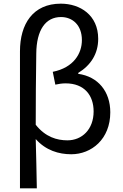

<svg xmlns="http://www.w3.org/2000/svg" viewBox="-20 -829 671 1048"><path d="M89 199H181C179 108 178 22 175 -70C230 -8 301 13 369 13C479 13 582 -69 582 -216C582 -330 515 -411 407 -426V-431C476 -473 516 -536 516 -617C516 -747 417 -809 312 -809C160 -809 89 -698 89 -549ZM348 -63C291 -63 228 -81 175 -148C175 -279 176 -407 178 -536C179 -666 229 -736 313 -736C374 -736 427 -694 427 -610C427 -538 383 -460 268 -437L282 -367C300 -371 319 -374 338 -374C441 -374 491 -308 491 -221C491 -122 427 -63 348 -63Z"/></svg>

Font: Noto Sans CJK KR Regular
Style: Regular
Weight: 400
Designer: Ryoko NISHIZUKA (kana & ideographs); Paul D. Hunt (Latin, Greek & Cyrillic); Wenlong ZHANG (bopomofo); Sandoll Communica
Foundry: Adobe Systems Incorporated
Version: Version 1.004;PS 1.004;hotconv 1.0.82;makeotf.lib2.5.63406